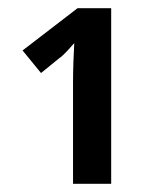

<svg xmlns="http://www.w3.org/2000/svg" viewBox="-20 -864 387 468"><path d="M251 -844H169L35 -741L80 -686L123 -721Q133 -728 143.5 -739.5Q154 -751 161 -759Q160 -742 159 -714.5Q158 -687 158 -664V-416H251Z"/></svg>

Font: Noto Sans Display Medium
Style: Regular
Weight: 500
Designer: Monotype Design Team
Foundry: Monotype Imaging Inc.
Version: Version 1.900